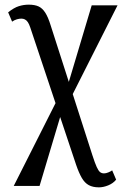

<svg xmlns="http://www.w3.org/2000/svg" viewBox="-20 -559 525 825"><path d="M405 246Q379 246 361.5 236.5Q344 227 331.5 205.5Q319 184 307 149L110 -441Q105 -456 99.5 -464Q94 -472 87 -475.5Q80 -479 72 -479Q63 -479 52.5 -476Q42 -473 32 -466L15 -506Q40 -526 61 -532.5Q82 -539 103 -539Q129 -539 145.5 -531.5Q162 -524 174.5 -504.5Q187 -485 198 -449L377 108Q388 142 395.5 158.5Q403 175 410 180.5Q417 186 427 186Q435 186 445 182Q455 178 462 173L479 213Q466 229 445 237.5Q424 246 405 246ZM39 240 250 -178 254 -108 150 240ZM274 -118 270 -188 374 -536H485Z"/></svg>

Font: Noto Serif ExtraCondensed
Style: Regular
Weight: 400
Width: 2
Designer: Monotype Design Team
Foundry: Monotype Imaging Inc.
Version: Version 2.013